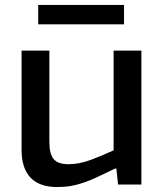

<svg xmlns="http://www.w3.org/2000/svg" viewBox="-20 -744 661 774"><path d="M210 10Q139 10 103 -28Q67 -66 67 -139V-540H179V-173Q179 -123 196.5 -102.5Q214 -82 256 -82Q299 -82 346 -99.5Q393 -117 438 -138V-540H550V0H456L449 -65H445Q404 -45 374 -31Q344 -17 318 -8Q292 1 266.5 5.5Q241 10 210 10ZM134 -724H480V-646H134Z"/></svg>

Font: Encode Sans Normal
Style: Medium
Weight: 500
Designer: Pablo Impallari, Andres Torresi
Foundry: Pablo Impallari, Andres Torresi
Version: Version 1.000; ttfautohint (v1.00) -l 8 -r 50 -G 200 -x 14 -